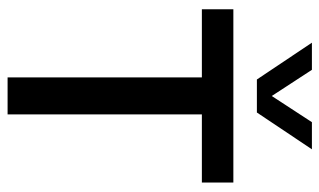

<svg xmlns="http://www.w3.org/2000/svg" viewBox="-188 -654 842 506"><g transform="rotate(90 233.0 -401.0)"><path d="M184 0V-512H4.5V-595H461V-512H281.5V0ZM189.5 -657 92.5 -802H164L240 -685.5H226L302 -802H373.5L276.5 -657Z"/></g></svg>

Font: Encode Sans SC Condensed Medium
Style: Regular
Weight: 500
Width: 3
Designer: Multiple Designers
Foundry: Impallari Type
Version: Version 3.002